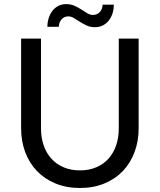

<svg xmlns="http://www.w3.org/2000/svg" viewBox="-20 -904 776 932"><path d="M368 -77Q412.5 -77 447.5 -92Q482.5 -107 506.8 -134Q531 -161 543.8 -198.5Q556.5 -236 556.5 -281V-716.5H653V-281Q653 -219 633.2 -166Q613.5 -113 576.8 -74.2Q540 -35.5 487 -13.5Q434 8.5 368 8.5Q302 8.5 249 -13.5Q196 -35.5 159 -74.2Q122 -113 102.2 -166Q82.5 -219 82.5 -281V-716.5H179V-281.5Q179 -236.5 191.8 -199Q204.5 -161.5 228.8 -134.5Q253 -107.5 288.2 -92.2Q323.5 -77 368 -77ZM431 -831.5Q442.5 -831.5 451.2 -835.8Q460 -840 466 -847.2Q472 -854.5 475 -863.5Q478 -872.5 478 -881.5H532.5Q532.5 -860 526.5 -840.2Q520.5 -820.5 508.8 -805.2Q497 -790 480 -781Q463 -772 441 -772Q418.5 -772 400.8 -780.2Q383 -788.5 367.8 -798.2Q352.5 -808 339 -816.2Q325.5 -824.5 311.5 -824.5Q300 -824.5 291.5 -820Q283 -815.5 277.2 -808.2Q271.5 -801 268.5 -792Q265.5 -783 265.5 -774H210Q210 -795.5 216.2 -815.5Q222.5 -835.5 234 -850.8Q245.5 -866 262.5 -875Q279.5 -884 301.5 -884Q324 -884 342 -875.8Q360 -867.5 375 -857.8Q390 -848 403.5 -839.8Q417 -831.5 431 -831.5Z"/></svg>

Font: Lato-Regular
Style: Regular
Weight: 400
Designer: Lukasz Dziedzic with Adam Twardoch and Botio Nikoltchev
Foundry: tyPoland Lukasz Dziedzic
Version: Version 2.015; 2015-08-06; http://www.latofonts.com/